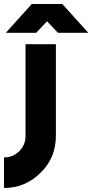

<svg xmlns="http://www.w3.org/2000/svg" viewBox="-78 -720 459 955"><path d="M-49 -557H102L156 -614L210 -557H361L232 -700H80ZM49 -500V-44Q49 1 18 32Q-14 63 -58 63V215Q48 215 124 139Q163 101 181.5 55Q200 9 200 -44V-500Z"/></svg>

Font: Unageo
Style: ExtraBold
Weight: 800
Designer: Richard Sepsi
Foundry: Richard Sepsi
Version: Version 2.000